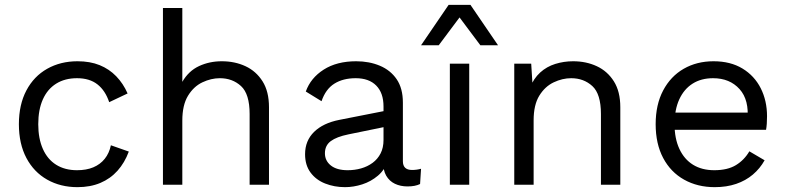

<svg xmlns="http://www.w3.org/2000/svg" viewBox="-20 -763 3247 793"><path d="M300 -510Q352 -510 391.5 -494Q431 -478 460 -448Q489 -418 507 -377L431 -341Q415 -389 382.5 -414.5Q350 -440 298 -440Q248 -440 212 -417.5Q176 -395 157 -352.5Q138 -310 138 -250Q138 -191 157 -148Q176 -105 212 -82.5Q248 -60 298 -60Q337 -60 365.5 -72Q394 -84 412.5 -107Q431 -130 438 -163L512 -137Q495 -91 465.5 -58Q436 -25 394.5 -7.5Q353 10 300 10Q230 10 175 -21Q120 -52 89 -110.5Q58 -169 58 -250Q58 -331 89 -389.5Q120 -448 175 -479Q230 -510 300 -510Z M653 0V-730H733V-425Q759 -470 802 -490Q845 -510 896 -510Q950 -510 994 -489.5Q1038 -469 1064.5 -427Q1091 -385 1091 -320V0H1011V-292Q1011 -375 975.5 -407.5Q940 -440 888 -440Q852 -440 816 -423Q780 -406 756.5 -367.5Q733 -329 733 -265V0Z M1564 -323Q1564 -379 1534 -409.5Q1504 -440 1449 -440Q1397 -440 1361 -417.5Q1325 -395 1308 -345L1243 -385Q1263 -441 1317 -475.5Q1371 -510 1451 -510Q1505 -510 1549 -491.5Q1593 -473 1618.5 -435.5Q1644 -398 1644 -339V-97Q1644 -61 1682 -61Q1701 -61 1719 -66L1715 -3Q1695 7 1663 7Q1634 7 1611 -4Q1588 -15 1575 -37.5Q1562 -60 1563 -94L1582 -101Q1570 -62 1541 -37.5Q1512 -13 1476 -1.5Q1440 10 1405 10Q1361 10 1323 -5Q1285 -20 1262.5 -50.5Q1240 -81 1240 -126Q1240 -182 1277.5 -218.5Q1315 -255 1382 -268L1580 -307V-241L1419 -208Q1370 -198 1346 -180Q1322 -162 1322 -130Q1322 -99 1346.5 -79.5Q1371 -60 1416 -60Q1445 -60 1471.5 -67.5Q1498 -75 1519 -90.5Q1540 -106 1552 -129.5Q1564 -153 1564 -185Z M1918 -500V0H1838V-500ZM2037 -576H1964L1878 -691L1792 -576H1719L1833 -743H1923Z M2104 0V-500H2174L2181 -388L2168 -399Q2184 -439 2211 -463.5Q2238 -488 2273.5 -499Q2309 -510 2347 -510Q2401 -510 2445 -489.5Q2489 -469 2515.5 -427Q2542 -385 2542 -320V0H2462V-292Q2462 -375 2426.5 -407.5Q2391 -440 2339 -440Q2303 -440 2267 -423Q2231 -406 2207.5 -368Q2184 -330 2184 -266V0Z M2932 10Q2861 10 2805.5 -21Q2750 -52 2719 -110.5Q2688 -169 2688 -250Q2688 -331 2719 -389.5Q2750 -448 2804 -479Q2858 -510 2927 -510Q2997 -510 3046.5 -480Q3096 -450 3122 -398.5Q3148 -347 3148 -283Q3148 -266 3147 -252Q3146 -238 3144 -227H2740V-298H3109L3067 -267Q3075 -350 3034.5 -395Q2994 -440 2925 -440Q2876 -440 2840.5 -417.5Q2805 -395 2785.5 -352.5Q2766 -310 2766 -250Q2766 -191 2786 -148Q2806 -105 2842.5 -82.5Q2879 -60 2930 -60Q2985 -60 3019.5 -81Q3054 -102 3075 -138L3138 -101Q3119 -67 3089.5 -42Q3060 -17 3020.5 -3.5Q2981 10 2932 10Z"/></svg>

Font: Work Sans
Style: Regular
Weight: 400
Designer: Wei Huang
Foundry: Wei Huang
Version: Version 2.006; ttfautohint (v1.8.1.43-b0c9)